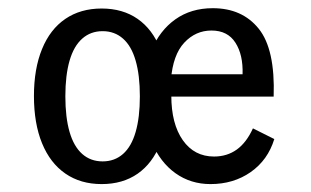

<svg xmlns="http://www.w3.org/2000/svg" viewBox="-20 -447 775 478"><path d="M64.5 -208.1Q64.5 -275.8 84.7 -325Q104.8 -374.2 142.7 -400Q180.6 -425.8 233.1 -425.8Q285.5 -425.8 322.6 -400Q359.7 -374.2 379 -325.4Q398.4 -276.6 398.4 -207.3Q398.4 -137.9 379 -89.1Q359.7 -40.3 322.6 -14.5Q285.5 11.3 233.1 11.3Q180.6 11.3 142.7 -14.9Q104.8 -41.1 84.7 -90.3Q64.5 -139.5 64.5 -208.1ZM328.2 -207.3Q328.2 -259.7 317.7 -296Q307.3 -332.3 286.3 -350.8Q265.3 -369.4 235.5 -369.4Q205.6 -369.4 184.7 -350.8Q163.7 -332.3 153.2 -296Q142.7 -259.7 142.7 -207.3Q142.7 -154.8 153.2 -118.5Q163.7 -82.3 184.7 -63.7Q205.6 -45.2 235.5 -45.2Q265.3 -45.2 286.3 -63.7Q307.3 -82.3 317.7 -118.5Q328.2 -154.8 328.2 -207.3ZM336.3 -208.1Q336.3 -271.8 356.9 -321.4Q377.4 -371 416.5 -398.8Q455.6 -426.6 509.7 -426.6Q583.1 -426.6 624.2 -375.4Q665.3 -324.2 661.3 -206.5H376.6L375.8 -262.1H583.9Q585.5 -310.5 566.1 -340.7Q546.8 -371 506.5 -371Q466.9 -371 438.7 -340.7Q410.5 -310.5 405.6 -248.4L408.1 -245.2Q406.5 -227.4 406.5 -208.9Q406.5 -138.7 435.1 -98Q463.7 -57.3 512.9 -57.3Q545.2 -57.3 569.4 -74.6Q593.5 -91.9 609.7 -127.4L662.9 -100.8Q646.8 -48.4 604 -18.5Q561.3 11.3 504 11.3Q454.8 11.3 416.9 -15.7Q379 -42.7 357.7 -92.7Q336.3 -142.7 336.3 -208.1Z"/></svg>

Font: Playfair Micro SmCond SmLight
Style: Regular
Weight: 360
Width: 4
Designer: Claus Eggers Sørensen
Foundry: Claus Eggers Sørensen
Version: Version 2.100;Glyphs 3.2 (3219)